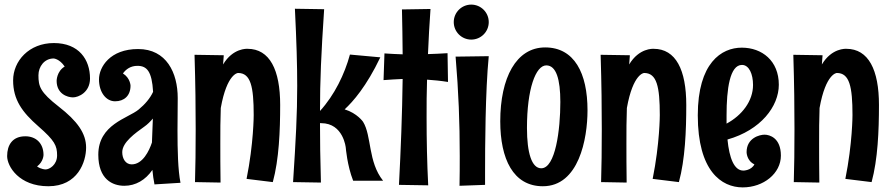

<svg xmlns="http://www.w3.org/2000/svg" viewBox="-20 -781 3866 834"><path d="M371 -440C371 -522 323 -594 214 -594C106 -594 37 -516 37 -432C37 -348 76 -294 147 -232C218 -170 228 -148 228 -106C228 -65 195 -45 178 -45C178 -45 159 -45 141 -58C169 -79 169 -108 169 -108C169 -159 136 -189 90 -189C34 -189 11 -151 11 -103C11 -58 63 28 190 28C318 28 354 -78 354 -140C354 -202 316 -255 235 -318C154 -381 147 -406 147 -454C147 -492 173 -527 213 -527C213 -527 238 -526 261 -492C226 -471 226 -430 226 -430C226 -373 273 -358 297 -358C321 -358 371 -380 371 -440Z M764 13C753 -42 751 -129 751 -214C751 -264 752 -314 752 -355C752 -465 703 -568 580 -568C458 -568 410 -490 410 -436C410 -381 440 -341 480 -341C519 -341 547 -365 547 -409C547 -409 546 -442 514 -462C527 -480 547 -495 577 -495C618 -495 640 -471 645 -382C632 -354 610 -328 582 -305C536 -267 407 -241 407 -109C407 -2 469 26 520 26C569 26 612 1 642 -43C644 -21 647 0 651 20ZM640 -162C628 -126 600 -67 552 -67C526 -67 511 -91 511 -120C511 -163 568 -203 607 -231C620 -240 633 -253 644 -266Z M825 -543C829 -415 830 -310 830 -220C830 -130 829 -56 827 10L938 12C937 -56 937 -110 937 -157C937 -213 937 -261 939 -312C966 -463 1014 -464 1014 -464C1069 -464 1082 -405 1082 -281C1082 -281 1082 -158 1051 -4L1165 10C1192 -89 1197 -213 1197 -325C1197 -477 1152 -569 1055 -569C1053 -569 992 -573 949 -501L952 -541Z M1261 -743C1268 -600 1271 -500 1271 -407C1271 -285 1265 -174 1253 10L1374 12C1371 -92 1370 -173 1370 -246H1375C1472 -246 1482 -139 1482 -139C1482 -139 1488 -62 1514 4H1644C1578 -78 1595 -191 1557 -252C1557 -252 1532 -289 1477 -306C1513 -339 1572 -406 1632 -532L1500 -544C1477 -459 1433 -368 1370 -299C1370 -430 1375 -546 1388 -741Z M1726 -740C1727 -675 1729 -610 1729 -545C1703 -546 1676 -547 1650 -549L1646 -433C1674 -435 1702 -437 1729 -438C1727 -284 1721 -130 1713 22L1840 24C1835 -74 1833 -173 1833 -271C1833 -326 1833 -380 1835 -435C1864 -433 1895 -430 1926 -425L1924 -550C1895 -548 1867 -547 1839 -546C1842 -611 1845 -676 1850 -742Z M2103 -685C2103 -727 2069 -761 2027 -761C1985 -761 1951 -727 1951 -685C1951 -643 1985 -609 2027 -609C2069 -609 2103 -643 2103 -685ZM1959 -535C1972 -380 1977 -250 1977 -103C1977 -61 1977 -19 1976 26L2087 22C2087 22 2087 1 2087 -33C2087 -141 2088 -384 2103 -537Z M2338 28C2494 28 2532 -177 2532 -302C2532 -463 2475 -575 2348 -575C2222 -575 2153 -443 2153 -254C2153 -91 2209 28 2338 28ZM2414 -338C2414 -218 2393 -50 2331 -50C2290 -50 2269 -116 2269 -225C2269 -395 2307 -497 2353 -497C2396 -497 2414 -437 2414 -338Z M2589 -543C2593 -415 2594 -310 2594 -220C2594 -130 2593 -56 2591 10L2702 12C2701 -56 2701 -110 2701 -157C2701 -213 2701 -261 2703 -312C2730 -463 2778 -464 2778 -464C2833 -464 2846 -405 2846 -281C2846 -281 2846 -158 2815 -4L2929 10C2956 -89 2961 -213 2961 -325C2961 -477 2916 -569 2819 -569C2817 -569 2756 -573 2713 -501L2716 -541Z M3372 -105C3372 -182 3323 -196 3301 -196C3280 -196 3223 -182 3223 -120C3223 -120 3223 -83 3257 -67C3243 -40 3209 -40 3209 -40C3169 -40 3148 -94 3140 -175C3285 -216 3363 -319 3363 -413C3363 -517 3290 -574 3202 -574C3114 -574 3011 -508 3011 -280C3011 -38 3114 33 3206 33C3297 33 3372 -28 3372 -105ZM3251 -412C3251 -342 3203 -280 3136 -244V-280C3136 -394 3150 -499 3203 -499C3234 -499 3251 -459 3251 -412Z M3426 -543C3430 -415 3431 -310 3431 -220C3431 -130 3430 -56 3428 10L3539 12C3538 -56 3538 -110 3538 -157C3538 -213 3538 -261 3540 -312C3567 -463 3615 -464 3615 -464C3670 -464 3683 -405 3683 -281C3683 -281 3683 -158 3652 -4L3766 10C3793 -89 3798 -213 3798 -325C3798 -477 3753 -569 3656 -569C3654 -569 3593 -573 3550 -501L3553 -541Z"/></svg>

Font: Rum Raisin
Style: Regular
Weight: 400
Designer: Astigmatic (AOETI)
Foundry: Astigmatic (AOETI)
Version: Version 1.000